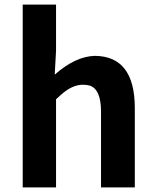

<svg xmlns="http://www.w3.org/2000/svg" viewBox="-20 -818 680 838"><path d="M79.1 0V-797.9H224.6V-596.7L218.8 -492.2Q309.6 -572.3 394.5 -574.2Q567.4 -572.3 568.4 -348.6V0H420.9V-331.1Q420.9 -427.7 372.1 -444.3Q358.4 -448.2 341.8 -448.2Q294.9 -448.2 246.1 -404.3Q236.3 -395.5 224.6 -384.8V0Z"/></svg>

Font: Taipei Sans TC Beta
Style: Bold
Weight: 700
Designer: JT Foundry
Foundry: JT Foundry
Version: Version 1.000